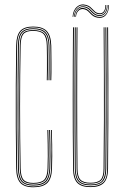

<svg xmlns="http://www.w3.org/2000/svg" viewBox="-20 -816 546 842"><path d="M126.2 5.2Q86.5 5.2 69 -14.2Q51.5 -33.8 51 -77.5Q49.8 -168 49.2 -259.2Q48.8 -350.5 49.2 -440.5Q49.8 -530.5 51 -617Q51.8 -661.5 68.9 -680.5Q86 -699.5 125.2 -699.5Q166.2 -699.5 184.9 -680.1Q203.5 -660.8 204.8 -616Q205 -606.2 205.2 -586.1Q205.5 -566 205.6 -542.2Q205.8 -518.5 205.6 -497.2Q205.5 -476 204.8 -464H200.8Q201.2 -480.8 201.4 -511.6Q201.5 -542.5 201.4 -572.5Q201.2 -602.5 200.8 -616.8Q199.5 -659.2 182.1 -677.5Q164.8 -695.8 125.2 -695.8Q87.8 -695.8 71.6 -677.6Q55.5 -659.5 55 -617Q53.5 -521 53 -432.4Q52.5 -343.8 53.1 -256.6Q53.8 -169.5 55 -77.2Q55.5 -35 72 -16.8Q88.5 1.5 126.2 1.5Q166.8 1.5 184.9 -16.8Q203 -35 204.2 -77.5Q205.5 -118.2 205.5 -159.4Q205.5 -200.5 203.5 -245.8H207.2Q208.2 -208.2 208.8 -181.8Q209.2 -155.2 209.1 -131.2Q209 -107.2 208 -77.2Q206.8 -32.8 187.8 -13.8Q168.8 5.2 126.2 5.2ZM126.2 -2.2Q91.8 -2.2 75.6 -18.6Q59.5 -35 58.8 -78.2Q57.8 -137.5 57.4 -205.6Q57 -273.8 57 -344.9Q57 -416 57.4 -485.5Q57.8 -555 58.8 -617Q59.5 -660 75.4 -676Q91.2 -692 125.2 -692Q162.8 -692 179.2 -675.1Q195.8 -658.2 196.8 -617Q197.2 -600 197.4 -570.5Q197.5 -541 197.4 -511.4Q197.2 -481.8 196.8 -464H193Q193.5 -482.8 193.6 -511.6Q193.8 -540.5 193.6 -569.5Q193.5 -598.5 193 -617Q192.2 -655.8 176.5 -672Q160.8 -688.2 125.2 -688.2Q92 -688.2 77.6 -672.5Q63.2 -656.8 62.8 -617Q61.5 -533 61 -441.4Q60.5 -349.8 61 -257.2Q61.5 -164.8 62.8 -78.2Q63.2 -38.8 77.6 -22.5Q92 -6.2 126.2 -6.2Q163.5 -6.2 179.4 -22.4Q195.2 -38.5 196.5 -77.8Q197.5 -104 197.5 -132.4Q197.5 -160.8 197 -189.6Q196.5 -218.5 195.5 -245.8H199.5Q200.5 -208.2 201 -181.1Q201.5 -154 201.4 -129.9Q201.2 -105.8 200.2 -77.2Q199 -37.2 182.8 -19.8Q166.5 -2.2 126.2 -2.2ZM126.2 -10Q93 -10 80.1 -25.1Q67.2 -40.2 66.8 -78.2Q65.8 -152.2 65.1 -221.5Q64.5 -290.8 64.5 -357.1Q64.5 -423.5 65.1 -488.1Q65.8 -552.8 66.8 -617Q67.2 -652.5 79 -668.4Q90.8 -684.2 125.2 -684.2Q158.5 -684.2 173.5 -669.6Q188.5 -655 189.2 -615.5Q189.5 -601.5 189.9 -571.5Q190.2 -541.5 190.1 -510.9Q190 -480.2 189 -464H185.2Q185.8 -478.5 185.9 -508.6Q186 -538.8 185.9 -569.5Q185.8 -600.2 185.2 -616Q184.5 -652.5 171.1 -666.5Q157.8 -680.5 125.2 -680.5Q94.2 -680.5 82.8 -666.8Q71.2 -653 70.5 -617Q69.2 -552.5 68.6 -485Q68 -417.5 68 -348.9Q68 -280.2 68.6 -212.1Q69.2 -144 70.5 -78.2Q71.2 -41.8 83.4 -27.8Q95.5 -13.8 126.2 -13.8Q160 -13.8 173.8 -27.8Q187.5 -41.8 188.5 -78.2Q189.5 -107.2 189.6 -131.2Q189.8 -155.2 189.2 -182.1Q188.8 -209 187.8 -245.8H191.8Q192.8 -216.5 193.1 -189Q193.5 -161.5 193.5 -134.1Q193.5 -106.8 192.5 -77.5Q191.5 -39 176.2 -24.5Q161 -10 126.2 -10Z M377 4.5Q336.5 4.5 318.8 -14.2Q301 -33 300.5 -75.8Q299.8 -160 299.2 -235Q298.8 -310 298.9 -382.6Q299 -455.2 299.2 -531.9Q299.5 -608.5 300.2 -696H304.2Q303.5 -620.8 303.1 -543.2Q302.8 -465.8 302.8 -387.2Q302.8 -308.8 303.1 -230.5Q303.5 -152.2 304.2 -75.8Q304.8 -34.8 321.8 -17Q338.8 0.8 377 0.8Q412 0.8 430.9 -15.2Q449.8 -31.2 450 -75.8Q450.8 -137.5 451.1 -212.6Q451.5 -287.8 451.5 -369.9Q451.5 -452 451.1 -535.1Q450.8 -618.2 450 -696H454Q455 -575.2 455.2 -472.8Q455.5 -370.2 455.1 -274.1Q454.8 -178 453.8 -75.8Q453.5 -33 435.5 -14.2Q417.5 4.5 377 4.5ZM377 -3.2Q340 -3.2 324.4 -19.8Q308.8 -36.2 308.2 -75.8Q307.5 -157.5 307 -235.6Q306.5 -313.8 306.6 -390Q306.8 -466.2 307 -542.2Q307.2 -618.2 308 -696H312Q311 -593.5 310.8 -485.1Q310.5 -376.8 310.9 -272.1Q311.2 -167.5 312 -75.8Q312.5 -38 327.4 -22.5Q342.2 -7 377 -7Q415.5 -7 428.6 -24Q441.8 -41 442 -75.8Q442.8 -160 443.2 -235Q443.8 -310 443.6 -382.6Q443.5 -455.2 443.2 -531.9Q443 -608.5 442.2 -696H446.2Q447.2 -587.5 447.5 -484Q447.8 -380.5 447.4 -279.2Q447 -178 446 -75.8Q445.8 -36.2 430 -19.8Q414.2 -3.2 377 -3.2ZM377 -10.8Q343.8 -10.8 330.1 -25.1Q316.5 -39.5 316 -75.8Q315 -176 314.6 -276.4Q314.2 -376.8 314.6 -480.9Q315 -585 315.8 -696H319.8Q319 -626 318.8 -544.6Q318.5 -463.2 318.5 -379.5Q318.5 -295.8 318.8 -217.6Q319 -139.5 319.8 -76Q320.2 -41.2 333 -27.9Q345.8 -14.5 377 -14.5Q409 -14.5 421.5 -27.9Q434 -41.2 434.2 -76Q435.5 -188.2 435.8 -291.2Q436 -394.2 435.6 -493.9Q435.2 -593.5 434.5 -696H438.2Q439.5 -551.8 439.6 -390.4Q439.8 -229 438.2 -76Q438 -39.8 424.2 -25.2Q410.5 -10.8 377 -10.8ZM298.2 -742.2Q300.2 -771.2 317.4 -786.2Q334.5 -801.2 358.2 -794.2Q368.8 -791.2 375.4 -785.9Q382 -780.5 387 -774.8Q392 -769 397.6 -764.4Q403.2 -759.8 411.8 -758.2Q427.2 -755.2 435.2 -766Q443.2 -776.8 442 -793.8H445Q446.2 -774.8 437.2 -762.9Q428.2 -751 411 -754.2Q402 -756 396.1 -760.8Q390.2 -765.5 385 -771.2Q379.8 -777 373.4 -782.4Q367 -787.8 356.8 -790.5Q334 -797 318.5 -782.4Q303 -767.8 301.2 -742.2ZM304.2 -742.2Q306.2 -767.5 321.2 -780Q336.2 -792.5 356 -786.5Q365.8 -783.5 372 -778.2Q378.2 -773 383.2 -767.2Q388.2 -761.5 394.4 -756.8Q400.5 -752 410.2 -750.2Q428.8 -747 439.1 -759.5Q449.5 -772 448.2 -793.8H451.2Q452.5 -770.8 441 -757Q429.5 -743.2 409.2 -746.5Q399.2 -748.2 392.9 -752.9Q386.5 -757.5 381.2 -763.2Q376 -769 370 -774.4Q364 -779.8 354.8 -782.8Q336.2 -788.8 322.6 -777.2Q309 -765.8 307.2 -742.2ZM310.2 -742.2Q312 -763 324 -774Q336 -785 353.5 -779Q362.2 -776 368.1 -770.8Q374 -765.5 379.2 -759.6Q384.5 -753.8 391.2 -749.1Q398 -744.5 408.5 -742.5Q430.5 -738.5 443.2 -753.1Q456 -767.8 454.2 -793.8H457.2Q458.5 -766.5 444.9 -750.5Q431.2 -734.5 407.5 -738.5Q396.5 -740.5 389.4 -745.2Q382.2 -750 376.9 -755.9Q371.5 -761.8 365.8 -767Q360 -772.2 351.5 -774.8Q336.5 -779.5 325.5 -770.2Q314.5 -761 313.2 -742.2Z"/></svg>

Font: Big Shoulders Inline Display SC Thin
Style: Regular
Weight: 100
Designer: Patric King
Foundry: XO Type Co
Version: Version 2.002